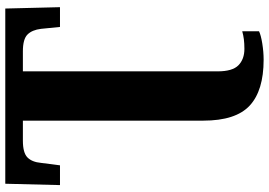

<svg xmlns="http://www.w3.org/2000/svg" viewBox="-162 -592 994 709"><g transform="rotate(-90 334.5 -237.0)"><path d="M469 240Q355 240 299.5 188.5Q244 137 244 17V-649H170Q125 -649 108 -632Q91 -615 88 -582L79 -512H6L11 -714H658L663 -512H590L583 -582Q579 -615 562 -632Q545 -649 500 -649H426V70Q426 125 448.5 147Q471 169 509 169Q529 169 544.5 167Q560 165 574 161V223Q560 230 529 235Q498 240 469 240Z"/></g></svg>

Font: Noto Serif ExtraBold
Style: Regular
Weight: 800
Designer: Monotype Design Team
Foundry: Monotype Imaging Inc.
Version: Version 2.014